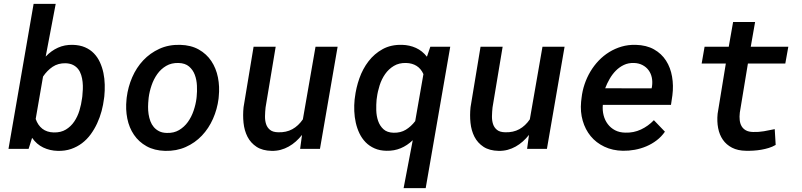

<svg xmlns="http://www.w3.org/2000/svg" viewBox="-20 -770 4148 993"><path d="M518.1 -261.2Q514.2 -228.5 505.4 -195.6Q496.6 -162.6 482.4 -132.1Q468.3 -101.6 449 -75.2Q429.7 -48.8 404.3 -29.5Q378.9 -10.3 347.7 0.5Q316.4 11.2 278.8 10.3Q237.8 9.3 203.6 -7.1Q169.4 -23.4 146 -57.1L127.9 0H23.9L153.8 -750H268.1L216.3 -477.5Q245.1 -507.8 279.8 -523.4Q314.5 -539.1 356.4 -538.1Q392.6 -537.1 419.7 -525.4Q446.8 -513.7 465.8 -493.9Q484.9 -474.1 496.8 -448Q508.8 -421.9 514.9 -392.6Q521 -363.3 521.7 -332.3Q522.5 -301.3 519.5 -271.5ZM405.8 -272Q407.7 -289.1 408.4 -308.3Q409.2 -327.6 407.2 -346.2Q405.3 -364.7 399.9 -382.1Q394.5 -399.4 384.3 -412.6Q374 -425.8 358.4 -433.8Q342.8 -441.9 319.8 -442.9Q280.8 -443.8 252.2 -424.6Q223.6 -405.3 202.6 -374L164.6 -154.8Q175.8 -122.1 199.2 -104Q222.7 -85.9 257.8 -85Q294.4 -84 320.6 -99.9Q346.7 -115.7 364 -141.4Q381.3 -167 390.9 -198.7Q400.4 -230.5 404.3 -261.2Z M635.3 -265.6Q642.1 -320.3 663.8 -370.4Q685.5 -420.4 720.9 -458Q756.3 -495.6 804.4 -517.6Q852.5 -539.6 911.6 -538.1Q967.8 -536.6 1008.1 -513.9Q1048.3 -491.2 1073 -454.1Q1097.7 -417 1107.2 -369.4Q1116.7 -321.8 1111.3 -270.5L1110.4 -259.8Q1103.5 -205.1 1081.5 -155.5Q1059.6 -106 1024.2 -68.6Q988.8 -31.2 940.7 -9.8Q892.6 11.7 834 10.3Q778.3 8.8 738 -13.7Q697.8 -36.1 672.9 -72.8Q647.9 -109.4 638.4 -156.7Q628.9 -204.1 634.3 -255.4ZM748 -255.4Q746.1 -237.3 745.8 -217.8Q745.6 -198.2 748.5 -179.2Q751.5 -160.2 757.8 -143.1Q764.2 -126 775.4 -112.8Q786.6 -99.6 803 -91.3Q819.3 -83 842.3 -82.5Q878.9 -81.1 906 -97.2Q933.1 -113.3 951.7 -139.2Q970.2 -165 981.2 -197.3Q992.2 -229.5 996.1 -260.3L997.1 -270Q1000 -296.9 998.5 -327.1Q997.1 -357.4 987.5 -383.1Q978 -408.7 957.8 -426Q937.5 -443.4 903.3 -444.3Q866.7 -445.3 839.4 -429.2Q812 -413.1 793.5 -387Q774.9 -360.8 763.9 -328.6Q752.9 -296.4 749 -265.6Z M1542 -72.3Q1527.3 -53.7 1510 -38.3Q1492.7 -22.9 1473.1 -12Q1453.6 -1 1431.6 4.9Q1409.7 10.7 1385.3 10.3Q1337.4 9.3 1306.9 -10.7Q1276.4 -30.8 1260 -62.7Q1243.7 -94.7 1239.5 -134.8Q1235.4 -174.8 1239.7 -215.8L1291.5 -528.3H1405.8L1353.5 -214.4Q1351.1 -192.4 1350.6 -169.7Q1350.1 -147 1356 -128.7Q1361.8 -110.4 1376.5 -98.4Q1391.1 -86.4 1418.9 -85.9Q1460.4 -84.5 1491.9 -101.8Q1523.4 -119.1 1546.4 -152.8L1611.8 -528.3H1726.1L1634.8 0H1532.2Z M1815.4 -265.1Q1821.3 -315.4 1838.6 -364.7Q1856 -414.1 1886 -453.1Q1916 -492.2 1959 -515.9Q2002 -539.6 2059.6 -538.1Q2098.1 -537.1 2131.1 -522.2Q2164.1 -507.3 2188 -476.6L2205.6 -528.3H2308.6L2181.6 203.1H2067.4L2114.7 -44.9Q2086.4 -17.6 2052.5 -3.4Q2018.6 10.7 1979 9.8Q1943.8 9.3 1917 -2.7Q1890.1 -14.6 1870.8 -34.4Q1851.6 -54.2 1839.1 -80.1Q1826.7 -106 1820.1 -135.3Q1813.5 -164.6 1812.3 -195.1Q1811 -225.6 1814 -254.9ZM1927.7 -254.9Q1925.3 -229.5 1926 -200Q1926.8 -170.4 1935.5 -144.8Q1944.3 -119.1 1963.1 -101.8Q1981.9 -84.5 2015.1 -83.5Q2051.8 -82.5 2078.9 -99.1Q2106 -115.7 2127.4 -143.6L2169.9 -386.7Q2157.2 -415 2134.5 -429.2Q2111.8 -443.4 2080.6 -444.3Q2043.9 -445.3 2017.1 -429.2Q1990.2 -413.1 1971.9 -387Q1953.6 -360.8 1943.4 -328.6Q1933.1 -296.4 1929.2 -265.1Z M2715.8 -72.3Q2701.2 -53.7 2683.8 -38.3Q2666.5 -22.9 2647 -12Q2627.4 -1 2605.5 4.9Q2583.5 10.7 2559.1 10.3Q2511.2 9.3 2480.7 -10.7Q2450.2 -30.8 2433.8 -62.7Q2417.5 -94.7 2413.3 -134.8Q2409.2 -174.8 2413.6 -215.8L2465.3 -528.3H2579.6L2527.3 -214.4Q2524.9 -192.4 2524.4 -169.7Q2523.9 -147 2529.8 -128.7Q2535.6 -110.4 2550.3 -98.4Q2564.9 -86.4 2592.8 -85.9Q2634.3 -84.5 2665.8 -101.8Q2697.3 -119.1 2720.2 -152.8L2785.6 -528.3H2899.9L2808.6 0H2706.1Z M3201.7 9.8Q3147.9 8.8 3105.5 -11.5Q3063 -31.7 3034.9 -65.9Q3006.8 -100.1 2993.7 -145.8Q2980.5 -191.4 2985.4 -243.7L2987.8 -264.2Q2991.7 -299.8 3003.4 -334.5Q3015.1 -369.1 3033.4 -399.9Q3051.8 -430.7 3076.2 -456.3Q3100.6 -481.9 3130.6 -500.5Q3160.6 -519 3195.1 -529.1Q3229.5 -539.1 3268.1 -538.1Q3323.7 -536.6 3362.5 -514.6Q3401.4 -492.7 3424.6 -456.5Q3447.8 -420.4 3455.8 -373.8Q3463.9 -327.1 3457.5 -276.9L3450.2 -227.5H3097.7Q3095.2 -199.2 3101.8 -173.6Q3108.4 -147.9 3123.3 -128.2Q3138.2 -108.4 3160.9 -96.4Q3183.6 -84.5 3213.9 -84Q3256.8 -82.5 3294.7 -100.1Q3332.5 -117.7 3361.8 -148.4L3418.9 -88.9Q3400.9 -63 3376.2 -44.2Q3351.6 -25.4 3322.8 -13.2Q3293.9 -1 3262.9 4.6Q3231.9 10.3 3201.7 9.8ZM3259.3 -444.3Q3230 -445.3 3206.5 -434.1Q3183.1 -422.9 3164.8 -404.3Q3146.5 -385.7 3132.8 -361.8Q3119.1 -337.9 3109.9 -313.5L3350.1 -313L3352.1 -323.2Q3355.5 -347.2 3351.1 -368.7Q3346.7 -390.1 3334.5 -406.7Q3322.3 -423.3 3303.2 -433.3Q3284.2 -443.4 3259.3 -444.3Z M3885.3 -656.2 3862.8 -528.3H4057.1L4041.5 -441.4H3848.1L3806.2 -187.5Q3803.7 -166.5 3805.7 -148.7Q3807.6 -130.9 3815.4 -117.4Q3823.2 -104 3837.6 -95.9Q3852.1 -87.9 3875 -87.4Q3903.3 -86.4 3931.2 -91.3Q3959 -96.2 3986.8 -102.1L3991.7 -20.5Q3975.1 -10.7 3956.1 -4.9Q3937 1 3917 4.4Q3897 7.8 3877 9Q3856.9 10.3 3837.9 9.8Q3795.9 9.3 3766.1 -6.1Q3736.3 -21.5 3718.5 -47.4Q3700.7 -73.2 3694.1 -107.7Q3687.5 -142.1 3691.4 -181.6L3733.9 -441.4H3608.9L3624 -528.3H3749L3771.5 -656.2Z"/></svg>

Font: TypoPRO Roboto Mono
Style: Italic
Weight: 500
Designer: Google
Version: Version 2.000986; 2015; ttfautohint (v1.3)